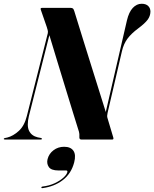

<svg xmlns="http://www.w3.org/2000/svg" viewBox="-67 -742 820 1021"><path d="M86.5 -124Q74.5 -73.5 87.5 -46.5Q100.5 -19.5 134 -11.5L150 -8.5Q156 -7 156 -4Q156 0 150 0H-40Q-47 0 -47 -3.5Q-47 -6.5 -41 -8L-28.5 -10.5Q3 -18.5 33 -45.8Q63 -73 76 -126L187 -564.5Q189 -573.5 186.5 -582Q184 -590.5 181.5 -599L150 -690Q146.5 -700 155.5 -700H309.5Q315.5 -700 320 -697.2Q324.5 -694.5 328 -683Q356.5 -590.5 378.5 -520Q400.5 -449.5 419 -390.5Q437.5 -331.5 455.8 -273.2Q474 -215 495.5 -146.5L608 -633.5Q618.5 -678 639.2 -700Q660 -722 686 -722Q709 -722 721 -710.2Q733 -698.5 733 -680Q732.5 -656.5 718 -637Q703.5 -617.5 668 -591Q631.5 -564 611 -536.5Q590.5 -509 581.5 -470L505 -141.5Q503 -131.5 502.8 -125.8Q502.5 -120 505.5 -111L535.5 -10.5Q538.5 0 530 0H365.5Q353.5 0 355 -15Q356 -30.5 353 -41Q339 -85.5 320.5 -145.5Q302 -205.5 281 -274.2Q260 -343 238 -414.8Q216 -486.5 195.5 -555ZM244 164.5Q205 164.5 192.5 146Q180 127.5 186 104Q193.5 75 217.8 56.8Q242 38.5 274 38.5Q309 38.5 323.5 59.8Q338 81 327.5 121.5Q312 181 267.2 215.5Q222.5 250 159 258.5Q152.5 259.5 153 255Q153.5 250.5 158.5 250Q194 246 222.8 232.8Q251.5 219.5 269.8 203Q288 186.5 291 173.5Q293.5 164.5 284.5 164.5Z"/></svg>

Font: Fraunces 144pt
Style: Bold Italic
Weight: 700
Italic angle: -16°
Version: Version 1.000;[b76b70a41]